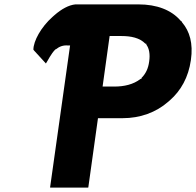

<svg xmlns="http://www.w3.org/2000/svg" viewBox="-20 -847 892 874"><path d="M533 -683C576 -683 616 -675 642 -648H646V-644C659 -627 664 -600 659 -567C655 -535 643 -511 624 -492V-488H620C587 -462 544 -453 501 -453H447L479 -683ZM299 -640 208 6 209 7H381L382 6L426 -309H538C618 -309 690 -335 746 -384L754 -391C803 -434 838 -495 849 -574C860 -650 843 -705 809 -745L807 -749L805 -751H804L802 -753C760 -802 693 -827 611 -827H323C293 -824 260 -806 228 -778L219 -770C167 -724 132 -660 132 -621L135 -617L189 -558C199 -573 212 -602 232 -622L235 -623C250 -635 267 -642 290 -640ZM291 -637H290Z"/></svg>

Font: Hussar Woodtype
Style: SeBdObl
Weight: 900
Foundry: Cannot Into Space Fonts
Version: Version 1.07